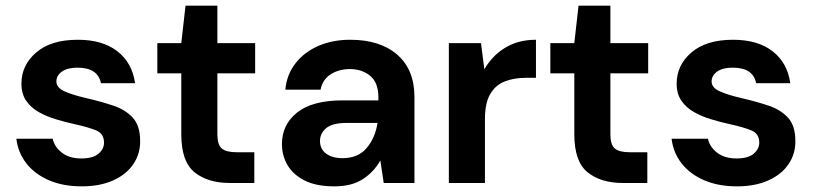

<svg xmlns="http://www.w3.org/2000/svg" viewBox="-20 -649 2889 681"><path d="M270 12Q204 12 154 -9.5Q104 -31 74 -69Q44 -107 38 -157H167Q173 -128 199.5 -107.5Q226 -87 268 -87Q310 -87 329.5 -104Q349 -121 349 -143Q349 -175 321 -186.5Q293 -198 243 -209Q211 -216 178 -226Q145 -236 117.5 -251.5Q90 -267 73 -291.5Q56 -316 56 -352Q56 -418 108.5 -463Q161 -508 256 -508Q344 -508 396.5 -467Q449 -426 459 -354H338Q327 -409 255 -409Q219 -409 199.5 -395Q180 -381 180 -360Q180 -338 209 -325Q238 -312 286 -301Q338 -289 381.5 -274.5Q425 -260 451 -231.5Q477 -203 477 -150Q478 -104 453 -67Q428 -30 381 -9Q334 12 270 12Z M795 0Q717 0 670 -38Q623 -76 623 -173V-389H538V-496H623L638 -629H751V-496H885V-389H751V-172Q751 -136 766.5 -122.5Q782 -109 820 -109H882V0Z M1166 12Q1102 12 1061 -8.5Q1020 -29 1000 -63Q980 -97 980 -138Q980 -207 1034 -250Q1088 -293 1196 -293H1322V-305Q1322 -356 1293 -380Q1264 -404 1221 -404Q1182 -404 1153 -385.5Q1124 -367 1117 -331H992Q997 -385 1028.5 -425Q1060 -465 1110 -486.5Q1160 -508 1222 -508Q1328 -508 1389 -455Q1450 -402 1450 -305V0H1341L1329 -80Q1307 -40 1267.5 -14Q1228 12 1166 12ZM1195 -88Q1250 -88 1280.5 -124Q1311 -160 1319 -213H1210Q1159 -213 1137 -194.5Q1115 -176 1115 -149Q1115 -120 1137 -104Q1159 -88 1195 -88Z M1572 0V-496H1686L1698 -403Q1725 -451 1771.5 -479.5Q1818 -508 1881 -508V-373H1845Q1803 -373 1770 -360Q1737 -347 1718.5 -315Q1700 -283 1700 -226V0Z M2189 0Q2111 0 2064 -38Q2017 -76 2017 -173V-389H1932V-496H2017L2032 -629H2145V-496H2279V-389H2145V-172Q2145 -136 2160.5 -122.5Q2176 -109 2214 -109H2276V0Z M2594 12Q2528 12 2478 -9.5Q2428 -31 2398 -69Q2368 -107 2362 -157H2491Q2497 -128 2523.5 -107.5Q2550 -87 2592 -87Q2634 -87 2653.5 -104Q2673 -121 2673 -143Q2673 -175 2645 -186.5Q2617 -198 2567 -209Q2535 -216 2502 -226Q2469 -236 2441.5 -251.5Q2414 -267 2397 -291.5Q2380 -316 2380 -352Q2380 -418 2432.5 -463Q2485 -508 2580 -508Q2668 -508 2720.5 -467Q2773 -426 2783 -354H2662Q2651 -409 2579 -409Q2543 -409 2523.5 -395Q2504 -381 2504 -360Q2504 -338 2533 -325Q2562 -312 2610 -301Q2662 -289 2705.5 -274.5Q2749 -260 2775 -231.5Q2801 -203 2801 -150Q2802 -104 2777 -67Q2752 -30 2705 -9Q2658 12 2594 12Z"/></svg>

Font: DeepMind Sans
Style: Bold
Weight: 700
Designer: Jonny Pinhorn / Modifications: Colophon Foundry
Foundry: Colophon Foundry
Version: Version 1.002; ttfautohint (v1.8.2)